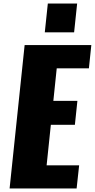

<svg xmlns="http://www.w3.org/2000/svg" viewBox="-20 -1064 536 1084"><path d="M232.9 -881.3H398.4L415.5 -1043.9H250ZM34.2 0H412.6L426.8 -130.4H243.2L267.1 -359.4H402.8L417 -494.6H281.2L300.3 -678.2H481.9L495.6 -809.6H119.1Z"/></svg>

Font: Oswald
Style: Heavy
Weight: 800
Designer: Vernon Adams
Foundry: Vernon Adams
Version: 3.0; ttfautohint (v0.95.6-bc232) -l 8 -r 50 -G 200 -x 0 -w "